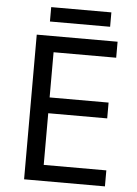

<svg xmlns="http://www.w3.org/2000/svg" viewBox="-58 -899 672 944"><g transform="rotate(5 278.0 -427.5)"><path d="M453 -855H156V-784H453ZM496 0V-79H187V-334H478V-412H187V-635H496V-714H97V0Z"/></g></svg>

Font: Noto Sans Kayah Li
Style: Regular
Weight: 400
Designer: Monotype Design Team, Sérgio Martins
Foundry: Monotype Imaging Inc.
Version: Version 2.002